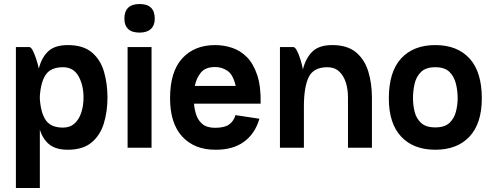

<svg xmlns="http://www.w3.org/2000/svg" viewBox="-20 -734 2445 954"><path d="M178 200H59V-500H126Q134 -500 143 -482.5Q152 -465 160 -440.5Q168 -416 173 -393Q186 -447 219 -478.5Q252 -510 317 -510Q393 -510 436 -474Q479 -438 496.5 -378.5Q514 -319 514 -250Q514 -180 496 -121Q478 -62 435 -26Q392 10 317 10Q258 10 225.5 -16Q193 -42 178 -89ZM293 -400Q234 -400 208.5 -364.5Q183 -329 178 -257V-242Q183 -171 208.5 -135.5Q234 -100 293 -100Q328 -100 350.5 -120.5Q373 -141 384 -175Q395 -209 395 -250Q395 -311 370 -355.5Q345 -400 293 -400Z M598 -641Q598 -714 674 -714Q749 -714 749 -641Q749 -608 729.5 -590Q710 -572 674 -572Q635 -572 616.5 -590Q598 -608 598 -641ZM614 -500H733V0H614Z M1150 -162 1269 -144Q1247 -69 1191.5 -29Q1136 11 1049 10Q946 10 885.5 -55.5Q825 -121 825 -246Q825 -378 885.5 -444Q946 -510 1049 -510Q1092 -510 1133 -496.5Q1174 -483 1206.5 -450.5Q1239 -418 1258 -361Q1277 -304 1275 -219H944Q946 -191 955 -163.5Q964 -136 986 -117.5Q1008 -99 1049 -99Q1096 -99 1119 -116Q1142 -133 1150 -162ZM1049 -401Q1000 -401 977.5 -372.5Q955 -344 948 -307H1151Q1139 -362 1111 -381.5Q1083 -401 1049 -401Z M1371 0V-500H1438Q1446 -500 1455.5 -482Q1465 -464 1473 -438Q1481 -412 1485 -389Q1499 -445 1532 -477.5Q1565 -510 1631 -510Q1706 -510 1749 -474Q1792 -438 1810 -378.5Q1828 -319 1828 -250V0H1709V-250Q1709 -291 1698 -325Q1687 -359 1664.5 -379.5Q1642 -400 1607 -400Q1538 -400 1514 -351Q1490 -302 1490 -204V0Z M1912 -245Q1912 -377 1973 -443.5Q2034 -510 2143 -510Q2252 -510 2313 -443.5Q2374 -377 2374 -245Q2374 -121 2313 -55.5Q2252 10 2143 10Q2034 10 1973 -55.5Q1912 -121 1912 -245ZM2143 -101Q2190 -101 2213.5 -123.5Q2237 -146 2245.5 -179.5Q2254 -213 2254 -245Q2254 -282 2245.5 -317.5Q2237 -353 2213.5 -376.5Q2190 -400 2143 -400Q2096 -400 2072 -376.5Q2048 -353 2040 -317.5Q2032 -282 2032 -245Q2032 -213 2040 -179.5Q2048 -146 2072 -123.5Q2096 -101 2143 -101Z"/></svg>

Font: Haskoy Bold
Style: Regular
Weight: 700
Designer: Ertekin Erdin
Foundry: Ertekin Erdin
Version: Version 1.500; ttfautohint (v1.8.3)